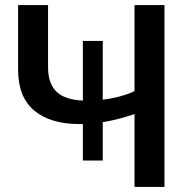

<svg xmlns="http://www.w3.org/2000/svg" viewBox="-20 -733 750 753"><path d="M305 -103.5V-246.5Q298 -246.5 291 -246.5Q177.5 -246.5 114.2 -299.5Q51 -352.5 51 -459.5V-713H168.5V-469Q168.5 -407 200.5 -374.5Q232.5 -342 305 -338.5V-572.5H383V-342Q420 -346.5 452.2 -355.5Q484.5 -364.5 507.5 -375.5V-713H625V0H507.5V-285.5Q480.5 -276.5 449.2 -268Q418 -259.5 383 -254V-103.5Z"/></svg>

Font: Commissioner Medium
Style: Regular
Weight: 500
Designer: Kostas Bartsokas
Foundry: Kostas Bartsokas
Version: Version 1.000; ttfautohint (v1.8.3)